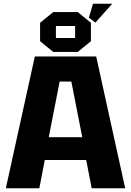

<svg xmlns="http://www.w3.org/2000/svg" viewBox="-20 -1000 696 1020"><path d="M11 0 165 -700H491L645 0H467L438 -150H218L189 0ZM239 -271H417L359 -567H297ZM193 -781V-879L263 -936H393L463 -879V-781L393 -724H263ZM277 -798H379V-862H277ZM487 -880 452 -906 474 -980H576Z"/></svg>

Font: Tektur
Style: Bold
Weight: 700
Designer: Adam Jagosz
Foundry: Adam Jagosz
Version: Version 1.005;gftools[0.9.30]